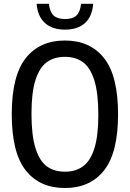

<svg xmlns="http://www.w3.org/2000/svg" viewBox="-20 -958 668 988"><path d="M40.5 -370Q40.5 -567.5 112.2 -658.5Q184 -749.5 314 -749.5Q444 -749.5 515.8 -658.5Q587.5 -567.5 587.5 -370Q587.5 -172.5 515.8 -81.5Q444 9.5 314 9.5Q184 9.5 112.2 -81.5Q40.5 -172.5 40.5 -370ZM486 -367Q486 -478 465.5 -544Q445 -610 407.2 -637.8Q369.5 -665.5 314 -665.5Q258.5 -665.5 220.8 -638Q183 -610.5 162.5 -546Q142 -481.5 142 -373Q142 -262 162.5 -196Q183 -130 220.8 -102.2Q258.5 -74.5 314 -74.5Q369.5 -74.5 407.2 -102Q445 -129.5 465.5 -194Q486 -258.5 486 -367ZM168.5 -938.5H231.5Q236.5 -896.5 256 -878.2Q275.5 -860 314.5 -860Q354 -860 373.5 -878.5Q393 -897 397 -938.5H459.5Q454.5 -873 417 -839.2Q379.5 -805.5 314.5 -805.5Q249.5 -805.5 211.5 -839.5Q173.5 -873.5 168.5 -938.5Z"/></svg>

Font: Encode Sans Condensed Medium
Style: Regular
Weight: 500
Width: 3
Designer: Multiple Designers
Foundry: Impallari Type
Version: Version 2.000